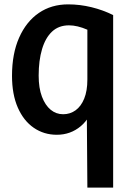

<svg xmlns="http://www.w3.org/2000/svg" viewBox="-20 -603 611 879"><path d="M292 -583Q346 -583 399 -570Q452 -557 498 -534V256H380L377 -148H420Q397 -65 350 -25.5Q303 14 240 14Q181 14 134.5 -18Q88 -50 61.5 -110.5Q35 -171 35 -256Q35 -357 67.5 -430.5Q100 -504 157.5 -543.5Q215 -583 292 -583ZM296 -487Q249 -487 218.5 -458.5Q188 -430 172.5 -378Q157 -326 157 -257Q157 -200 172 -160.5Q187 -121 212 -100.5Q237 -80 269 -80Q301 -80 326 -98Q351 -116 365.5 -151.5Q380 -187 380 -239V-467Q357 -477 336 -482Q315 -487 296 -487Z"/></svg>

Font: Yaldevi SemiBold
Style: Regular
Weight: 600
Designer: Sol Matas, Rajitha Manaperi, Kosala Senevirathne
Foundry: Mooniak
Version: Version 1.100